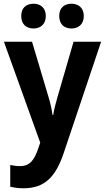

<svg xmlns="http://www.w3.org/2000/svg" viewBox="-20 -771 564 1031"><path d="M94 -685C94 -640 122 -618 160 -618C197 -618 226 -641 226 -685C226 -729 197 -751 160 -751C122 -751 94 -730 94 -685ZM298 -685C298 -641 325 -618 364 -618C401 -618 430 -641 430 -685C430 -729 401 -751 364 -751C326 -751 298 -730 298 -685ZM1 -547 196 -5 185 27C164 88 141 121 87 121C68 121 49 118 35 115V232C54 236 77 240 106 240C221 240 279 178 322 51L523 -547H375L289 -251C279 -217 270 -182 266 -154H262C258 -184 250 -220 240 -252L152 -547Z"/></svg>

Font: Noto Sans Devanagari SemiCondensed
Style: Bold
Weight: 700
Width: 4
Designer: Jelle Bosma - Monotype Design Team
Foundry: Monotype Imaging Inc.
Version: Version 2.004